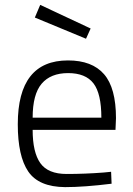

<svg xmlns="http://www.w3.org/2000/svg" viewBox="-20 -758 544 788"><path d="M406 -50 436 -53 438 -4Q325 10 247 10Q139 9 96 -54Q53 -117 53 -248Q53 -510 259 -510Q358 -510 407 -453.5Q456 -397 456 -273L454 -225H114Q114 -133 145.5 -88.5Q177 -44 253.5 -44Q330 -44 406 -50ZM114 -275H396Q396 -374 363.5 -416Q331 -458 259.5 -458Q188 -458 151 -414.5Q114 -371 114 -275ZM145 -738 352 -641 333 -599 123 -686Z"/></svg>

Font: Titillium Web
Style: Light
Weight: 300
Version: Version 1.001;PS 57.000;hotconv 1.0.70;makeotf.lib2.5.55311